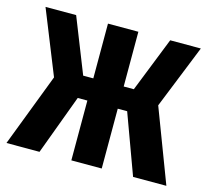

<svg xmlns="http://www.w3.org/2000/svg" viewBox="-87 -668 837 769"><g transform="rotate(15 332.0 -283.5)"><path d="M655 -567H528L438 -340H396V-567H270V-340H228L138 -567H11L117 -303L1 0H138L230 -248H270V0H396V-248H435L526 0H664L549 -303Z"/></g></svg>

Font: Glow Sans TC Compressed
Style: Bold
Weight: 700
Width: 2
Designer: Ryoko NISHIZUKA (kana, bopomofo & ideographs); Paul D. Hunt (Latin, Greek & Cyrillic); Sandoll Communications, Soo-young
Version: Version 0.93